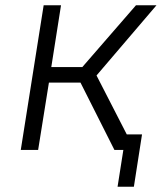

<svg xmlns="http://www.w3.org/2000/svg" viewBox="-20 -570 640 730"><path d="M59 0 146 -550H212L175 -315H293L497 -550H575L347 -283L462 -59H520L489 140H427L449 0H415L286 -256H166L125 0Z"/></svg>

Font: NKDuy Mono ExtraLight
Style: Italic
Weight: 200
Italic angle: -9°
Monospace: yes
Designer: NKDuy
Foundry: NKDuy
Version: Version 2.251; ttfautohint (v1.8.4.7-5d5b)